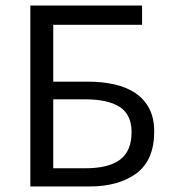

<svg xmlns="http://www.w3.org/2000/svg" viewBox="-20 -676 620 696"><path d="M90 0V-656H495V-586H173V-380H299Q351 -380 395 -370Q439 -360 471 -338.5Q503 -317 521 -282.5Q539 -248 539 -199Q539 -96 475 -48Q411 0 303 0ZM173 -66H289Q374 -66 415.5 -97.5Q457 -129 457 -197Q457 -260 414.5 -288Q372 -316 287 -316H173Z"/></svg>

Font: Processing Sans Pro
Style: Regular
Weight: 400
Designer: Paul D. Hunt
Foundry: Adobe Systems Incorporated
Version: Version 2.020;PS 2.000;hotconv 1.0.86;makeotf.lib2.5.63406